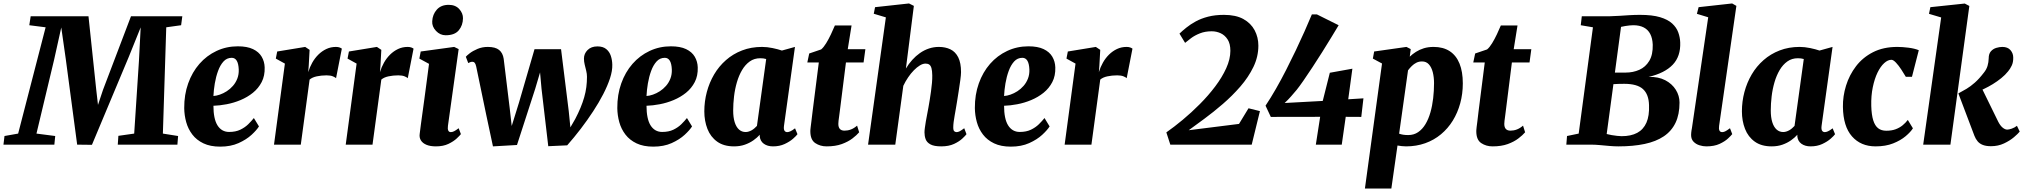

<svg xmlns="http://www.w3.org/2000/svg" viewBox="-63 -837 11707 1111"><path d="M-43 0 -37 -50 42 -64 201 -679 106.5 -691 114.5 -743H449L494 -317L504 -230L533 -317L695 -743H992L985 -691L899 -679L879.5 -64L967.5 -50L963.5 0H618.5L622 -51L713.5 -64L741 -484.5L751 -678.5L682 -507.5L469 1L383.5 0L317.5 -496L291.5 -678L250 -491L148 -64L256.5 -50L251.5 0Z M1435.5 -105.5Q1422.5 -84.5 1392.8 -57Q1363 -29.5 1317.5 -9Q1272 11.5 1211 11.5Q1154 11.5 1114.2 -7.5Q1074.5 -26.5 1050 -58.5Q1025.5 -90.5 1014.5 -130.2Q1003.5 -170 1003 -211.5Q1002.5 -289 1025.8 -354.2Q1049 -419.5 1091 -467.5Q1133 -515.5 1190 -542.2Q1247 -569 1313 -569Q1367 -569 1401 -552.8Q1435 -536.5 1451.2 -508.8Q1467.5 -481 1468.5 -447Q1470 -398.5 1451.2 -362.2Q1432.5 -326 1400.5 -300.2Q1368.5 -274.5 1329 -258Q1289.5 -241.5 1248.5 -233.8Q1207.5 -226 1172 -225Q1172 -187.5 1177.8 -159.2Q1183.5 -131 1195.2 -112Q1207 -93 1224 -83.2Q1241 -73.5 1262.5 -73.5Q1300.5 -73.5 1327.5 -86.5Q1354.5 -99.5 1373.5 -118.2Q1392.5 -137 1406 -154ZM1278 -502.5Q1249.5 -502.5 1230.2 -481.2Q1211 -460 1198.8 -426.5Q1186.5 -393 1180 -354.5Q1173.5 -316 1172 -281.5Q1189 -282.5 1209.2 -289.5Q1229.5 -296.5 1249 -309Q1268.5 -321.5 1284.8 -340Q1301 -358.5 1310.2 -382.2Q1319.5 -406 1318.5 -435Q1317 -469 1306.8 -485.8Q1296.5 -502.5 1278 -502.5Z M1522.5 0 1585.5 -469 1533 -498 1541 -539 1703 -565.5 1728.5 -548.5 1723.5 -457 1720.5 -419.5Q1729 -448 1743.8 -474.2Q1758.5 -500.5 1779.2 -521Q1800 -541.5 1825.5 -553.5Q1851 -565.5 1881 -565.5Q1894 -565.5 1902.8 -562Q1911.5 -558.5 1915 -555.5L1881.5 -384.5Q1878.5 -388.5 1864.2 -394.8Q1850 -401 1826.5 -401Q1811.5 -401 1797 -399.5Q1782.5 -398 1769.8 -395.2Q1757 -392.5 1746.5 -387.8Q1736 -383 1728.5 -376.5L1677.5 0Z M1937.5 0 2000.5 -469 1948 -498 1956 -539 2118 -565.5 2143.5 -548.5 2138.5 -457 2135.5 -419.5Q2144 -448 2158.8 -474.2Q2173.5 -500.5 2194.2 -521Q2215 -541.5 2240.5 -553.5Q2266 -565.5 2296 -565.5Q2309 -565.5 2317.8 -562Q2326.5 -558.5 2330 -555.5L2296.5 -384.5Q2293.5 -388.5 2279.2 -394.8Q2265 -401 2241.5 -401Q2226.5 -401 2212 -399.5Q2197.5 -398 2184.8 -395.2Q2172 -392.5 2161.5 -387.8Q2151 -383 2143.5 -376.5L2092.5 0Z M2459.5 10Q2426.5 10 2404.5 0.8Q2382.5 -8.5 2372.5 -24.8Q2362.5 -41 2365.5 -62Q2368 -84.5 2372.2 -115Q2376.5 -145.5 2381.5 -183.2Q2386.5 -221 2392.8 -265.5Q2399 -310 2405.5 -360.8Q2412 -411.5 2419.5 -467.5L2363.5 -498L2371.5 -539L2565 -565.5L2591 -553L2529 -109Q2526.5 -91 2530.8 -81.8Q2535 -72.5 2545.5 -72.5Q2554.5 -72.5 2564.5 -77.5Q2574.5 -82.5 2591 -95L2604 -61Q2598 -53 2580 -36Q2562 -19 2532 -4.5Q2502 10 2459.5 10ZM2516 -633Q2483.5 -633 2459.8 -658.2Q2436 -683.5 2438 -714Q2440 -753.5 2464.5 -781.2Q2489 -809 2533.5 -809Q2572.5 -809 2594.5 -784.5Q2616.5 -760 2616 -731Q2615.5 -690.5 2591.8 -661.8Q2568 -633 2516 -633Z M2789.5 10 2751 -170.5 2692.5 -452Q2689 -467.5 2684 -473.5Q2679 -479.5 2671 -479.5Q2662.5 -479.5 2657.8 -477.2Q2653 -475 2646.5 -472L2632.5 -508.5Q2637.5 -515 2655.2 -528.8Q2673 -542.5 2700.2 -554Q2727.5 -565.5 2759.5 -565.5Q2803.5 -565.5 2825 -548Q2846.5 -530.5 2851.5 -497L2886.5 -210L2898 -108L2940 -243L3030 -552.5H3183.5L3228 -194L3237.5 -100L3265.5 -148.5Q3283 -182 3296 -213.2Q3309 -244.5 3317.5 -274.2Q3326 -304 3329.8 -333.2Q3333.5 -362.5 3333.5 -392.5Q3333.5 -409.5 3329.2 -427Q3325 -444.5 3320.5 -462.5Q3316 -480.5 3316 -498Q3316 -526.5 3337 -547.5Q3358 -568.5 3394 -568.5Q3426 -568.5 3444.8 -553.2Q3463.5 -538 3471.5 -513.8Q3479.5 -489.5 3480 -462.5Q3481 -427.5 3466.8 -384Q3452.5 -340.5 3427.5 -292Q3402.5 -243.5 3369.2 -192.8Q3336 -142 3297.8 -92Q3259.5 -42 3219 4L3109.5 9L3070.5 -323.5L3062 -418L3034 -323.5L2928.5 2Z M3941.5 -105.5Q3928.5 -84.5 3898.8 -57Q3869 -29.5 3823.5 -9Q3778 11.5 3717 11.5Q3660 11.5 3620.2 -7.5Q3580.5 -26.5 3556 -58.5Q3531.5 -90.5 3520.5 -130.2Q3509.5 -170 3509 -211.5Q3508.5 -289 3531.8 -354.2Q3555 -419.5 3597 -467.5Q3639 -515.5 3696 -542.2Q3753 -569 3819 -569Q3873 -569 3907 -552.8Q3941 -536.5 3957.2 -508.8Q3973.5 -481 3974.5 -447Q3976 -398.5 3957.2 -362.2Q3938.5 -326 3906.5 -300.2Q3874.5 -274.5 3835 -258Q3795.5 -241.5 3754.5 -233.8Q3713.5 -226 3678 -225Q3678 -187.5 3683.8 -159.2Q3689.5 -131 3701.2 -112Q3713 -93 3730 -83.2Q3747 -73.5 3768.5 -73.5Q3806.5 -73.5 3833.5 -86.5Q3860.5 -99.5 3879.5 -118.2Q3898.5 -137 3912 -154ZM3784 -502.5Q3755.5 -502.5 3736.2 -481.2Q3717 -460 3704.8 -426.5Q3692.5 -393 3686 -354.5Q3679.5 -316 3678 -281.5Q3695 -282.5 3715.2 -289.5Q3735.5 -296.5 3755 -309Q3774.5 -321.5 3790.8 -340Q3807 -358.5 3816.2 -382.2Q3825.5 -406 3824.5 -435Q3823 -469 3812.8 -485.8Q3802.5 -502.5 3784 -502.5Z M4473.5 -109Q4471 -89.5 4476.2 -81Q4481.5 -72.5 4492.5 -72.5Q4499.5 -72.5 4510 -77Q4520.5 -81.5 4537.5 -94.5L4551.5 -60.5Q4545.5 -51.5 4526.2 -34.5Q4507 -17.5 4477.5 -3.8Q4448 10 4410 10Q4378 10 4356.8 -5.2Q4335.5 -20.5 4333 -49.5L4333.5 -57.5Q4318.5 -40.5 4296.5 -25Q4274.5 -9.5 4246.8 0.2Q4219 10 4184.5 10Q4125 10 4086.8 -17.5Q4048.5 -45 4030.5 -91.2Q4012.5 -137.5 4012.5 -192.5Q4012.5 -250 4027 -304.5Q4041.5 -359 4069.2 -406.2Q4097 -453.5 4137.8 -489.2Q4178.5 -525 4231 -545.2Q4283.5 -565.5 4346.5 -565.5Q4375.5 -565.5 4407.8 -558.8Q4440 -552 4461.5 -544.5L4537 -565.5ZM4370.5 -495.5Q4362.5 -498 4353.8 -499Q4345 -500 4336 -500Q4301.5 -500 4275.5 -481.5Q4249.5 -463 4231 -431.8Q4212.5 -400.5 4201 -361Q4189.5 -321.5 4184.5 -279.2Q4179.5 -237 4179.5 -197Q4179.5 -158 4188.2 -130Q4197 -102 4213.2 -87.5Q4229.5 -73 4251.5 -73Q4260.5 -73 4269.2 -75.8Q4278 -78.5 4286.5 -83.2Q4295 -88 4302.5 -94.5Q4310 -101 4317 -108.5Z M4796 -189.5Q4794 -173 4792.2 -160.5Q4790.5 -148 4789.2 -138.2Q4788 -128.5 4788 -120Q4788 -100.5 4797 -90.8Q4806 -81 4823.5 -81Q4843 -81 4860.8 -87.8Q4878.5 -94.5 4896.5 -110L4908.5 -71.5Q4894.5 -55 4869.8 -36Q4845 -17 4808.2 -3.5Q4771.5 10 4720 10Q4683 10 4654.5 -9Q4626 -28 4626 -77.5Q4626 -80 4626.2 -85.2Q4626.5 -90.5 4628 -102.2Q4629.5 -114 4632.2 -135.5Q4635 -157 4639 -192L4675 -475.5H4608.5L4619.5 -527.5L4688.5 -551Q4703 -563 4717.5 -586.8Q4732 -610.5 4745 -638Q4758 -665.5 4768 -689.5H4864.5L4842.5 -552.5H4944.5L4934 -475.5H4832Z M5383.5 10Q5342 10 5321 -1.5Q5300 -13 5293.2 -31.5Q5286.5 -50 5286.5 -71Q5286.5 -82 5288.8 -98Q5291 -114 5294.2 -133.8Q5297.5 -153.5 5301.8 -174.8Q5306 -196 5309.5 -216Q5313 -236.5 5317 -260Q5321 -283.5 5324.2 -308.2Q5327.5 -333 5329.8 -357Q5332 -381 5331.5 -401.5Q5331 -428.5 5326.8 -443Q5322.5 -457.5 5314.2 -463.2Q5306 -469 5292.5 -469Q5277 -469 5259.8 -458.5Q5242.5 -448 5225 -430.2Q5207.5 -412.5 5191.8 -389.2Q5176 -366 5164 -340.5L5117.5 0H4960L5063 -736.5L4993 -757.5L5000.5 -795.5L5197 -817L5225 -803L5179 -440.5Q5195 -467.5 5215.5 -490.2Q5236 -513 5260.2 -530Q5284.5 -547 5312 -556.2Q5339.5 -565.5 5369.5 -565.5Q5407.5 -565.5 5436.5 -551.5Q5465.5 -537.5 5481.8 -505.2Q5498 -473 5498 -419.5Q5498 -404.5 5493.8 -373.5Q5489.5 -342.5 5484.2 -308.2Q5479 -274 5474.5 -247Q5471.5 -228.5 5468 -208.2Q5464.5 -188 5461 -168.2Q5457.5 -148.5 5455.2 -131Q5453 -113.5 5453 -100Q5453 -82 5459.2 -77.2Q5465.5 -72.5 5472 -72.5Q5480.5 -72.5 5489.8 -77.2Q5499 -82 5516.5 -95L5529.5 -60.5Q5524.5 -53 5506.2 -35.8Q5488 -18.5 5457.5 -4.2Q5427 10 5383.5 10Z M6010.5 -105.5Q5997.5 -84.5 5967.8 -57Q5938 -29.5 5892.5 -9Q5847 11.5 5786 11.5Q5729 11.5 5689.2 -7.5Q5649.5 -26.5 5625 -58.5Q5600.5 -90.5 5589.5 -130.2Q5578.5 -170 5578 -211.5Q5577.5 -289 5600.8 -354.2Q5624 -419.5 5666 -467.5Q5708 -515.5 5765 -542.2Q5822 -569 5888 -569Q5942 -569 5976 -552.8Q6010 -536.5 6026.2 -508.8Q6042.5 -481 6043.5 -447Q6045 -398.5 6026.2 -362.2Q6007.5 -326 5975.5 -300.2Q5943.5 -274.5 5904 -258Q5864.5 -241.5 5823.5 -233.8Q5782.5 -226 5747 -225Q5747 -187.5 5752.8 -159.2Q5758.5 -131 5770.2 -112Q5782 -93 5799 -83.2Q5816 -73.5 5837.5 -73.5Q5875.5 -73.5 5902.5 -86.5Q5929.5 -99.5 5948.5 -118.2Q5967.5 -137 5981 -154ZM5853 -502.5Q5824.5 -502.5 5805.2 -481.2Q5786 -460 5773.8 -426.5Q5761.5 -393 5755 -354.5Q5748.5 -316 5747 -281.5Q5764 -282.5 5784.2 -289.5Q5804.5 -296.5 5824 -309Q5843.5 -321.5 5859.8 -340Q5876 -358.5 5885.2 -382.2Q5894.5 -406 5893.5 -435Q5892 -469 5881.8 -485.8Q5871.5 -502.5 5853 -502.5Z M6097.5 0 6160.5 -469 6108 -498 6116 -539 6278 -565.5 6303.5 -548.5 6298.5 -457 6295.5 -419.5Q6304 -448 6318.8 -474.2Q6333.5 -500.5 6354.2 -521Q6375 -541.5 6400.5 -553.5Q6426 -565.5 6456 -565.5Q6469 -565.5 6477.8 -562Q6486.5 -558.5 6490 -555.5L6456.5 -384.5Q6453.5 -388.5 6439.2 -394.8Q6425 -401 6401.5 -401Q6386.5 -401 6372 -399.5Q6357.5 -398 6344.8 -395.2Q6332 -392.5 6321.5 -387.8Q6311 -383 6303.5 -376.5L6252.5 0Z M6709 0 6686 -71Q6730.5 -102 6780.8 -143.8Q6831 -185.5 6880 -234.8Q6929 -284 6968.8 -336.8Q7008.5 -389.5 7032.5 -442.2Q7056.5 -495 7056.5 -543Q7056.5 -584 7040.5 -608.8Q7024.5 -633.5 7000 -644.8Q6975.5 -656 6948.5 -656Q6910.5 -656 6880.2 -644Q6850 -632 6828.8 -616Q6807.5 -600 6794.5 -589L6762 -642.5Q6778.5 -658.5 6801.8 -677.2Q6825 -696 6856 -713Q6887 -730 6927.5 -740.5Q6968 -751 7019.5 -751Q7088 -751 7131.8 -726.8Q7175.5 -702.5 7197 -661.8Q7218.5 -621 7218.5 -573Q7218.5 -509 7189.8 -449.5Q7161 -390 7114.2 -336.2Q7067.5 -282.5 7013 -235.5Q6958.5 -188.5 6906.5 -150.2Q6854.5 -112 6815.5 -83.5L7106.5 -120L7161.5 -210.5L7227.5 -194L7180 0Z M7551 0 7576 -161 7290.5 -160.5 7260 -225.5Q7290 -270.5 7320.2 -323.2Q7350.5 -376 7379.2 -432.5Q7408 -489 7435 -545.5Q7462 -602 7485.5 -655Q7509 -708 7528 -753.5H7557.5L7683 -691Q7666 -662.5 7641.2 -621.8Q7616.5 -581 7587.8 -535.5Q7559 -490 7531 -447.2Q7503 -404.5 7479 -370Q7455 -335.5 7440.5 -317.5Q7425 -299 7407.5 -279Q7390 -259 7370.5 -241L7591 -253L7632 -416L7762.5 -439.5L7738.5 -262.5L7826.5 -268L7814 -160.5L7724 -161L7701 0Z M7835 254 7934 -469.5 7881 -498 7888.5 -539 8075.5 -565.5 8100 -553 8094.5 -509Q8110 -524 8130.5 -537Q8151 -550 8176.2 -557.8Q8201.5 -565.5 8232.5 -565.5Q8288 -565.5 8325.8 -540.8Q8363.5 -516 8382.5 -469Q8401.5 -422 8401.5 -354.5Q8401.5 -294 8386.5 -239.2Q8371.5 -184.5 8343.5 -139Q8315.5 -93.5 8275.2 -60Q8235 -26.5 8183.8 -8.2Q8132.5 10 8073 10Q8061 10 8048.2 8.5Q8035.5 7 8023.5 5L7988 254ZM8033 -63.5Q8044 -59.5 8056.5 -57.5Q8069 -55.5 8085.5 -55.5Q8118.5 -55.5 8143.2 -72.5Q8168 -89.5 8185.5 -118.8Q8203 -148 8214 -186.5Q8225 -225 8230 -268.5Q8235 -312 8235 -356Q8235 -390 8227.8 -418.8Q8220.5 -447.5 8205.2 -464.5Q8190 -481.5 8165.5 -481.5Q8147.5 -481.5 8133 -474.2Q8118.5 -467 8106.5 -455.2Q8094.5 -443.5 8084.5 -430Z M8649.5 -189.5Q8647.5 -173 8645.8 -160.5Q8644 -148 8642.8 -138.2Q8641.5 -128.5 8641.5 -120Q8641.5 -100.5 8650.5 -90.8Q8659.5 -81 8677 -81Q8696.5 -81 8714.2 -87.8Q8732 -94.5 8750 -110L8762 -71.5Q8748 -55 8723.2 -36Q8698.5 -17 8661.8 -3.5Q8625 10 8573.5 10Q8536.5 10 8508 -9Q8479.5 -28 8479.5 -77.5Q8479.5 -80 8479.8 -85.2Q8480 -90.5 8481.5 -102.2Q8483 -114 8485.8 -135.5Q8488.5 -157 8492.5 -192L8528.5 -475.5H8462L8473 -527.5L8542 -551Q8556.5 -563 8571 -586.8Q8585.5 -610.5 8598.5 -638Q8611.5 -665.5 8621.5 -689.5H8718L8696 -552.5H8798L8787.5 -475.5H8685.5Z M9301.5 10Q9277.5 10 9249.5 7.5Q9221.5 5 9194 2.5Q9166.5 0 9144 0H9000.5L9004.5 -50L9072 -64L9154.5 -679L9084 -691L9090 -743H9253Q9281.5 -743.5 9309.2 -745.5Q9337 -747.5 9366.2 -749.2Q9395.5 -751 9427 -751Q9498 -751 9543 -737.5Q9588 -724 9613 -701Q9638 -678 9648.2 -649.5Q9658.5 -621 9659.5 -591.5Q9662.5 -511 9616.2 -462.5Q9570 -414 9477 -392Q9533 -393.5 9572.8 -372.8Q9612.5 -352 9634 -317.5Q9655.5 -283 9655.5 -243.5Q9655.5 -175 9632.5 -126.8Q9609.5 -78.5 9564.5 -48.2Q9519.5 -18 9453.5 -4Q9387.5 10 9301.5 10ZM9320.5 -49Q9374.5 -49 9410.5 -68.2Q9446.5 -87.5 9464 -127.2Q9481.5 -167 9479 -228.5Q9477.5 -291 9444 -321.5Q9410.5 -352 9335.5 -352Q9315.5 -352 9302.2 -351.5Q9289 -351 9273 -350L9234 -61.5Q9247 -58 9263 -55.2Q9279 -52.5 9294.5 -50.8Q9310 -49 9320.5 -49ZM9281.5 -417Q9299.5 -416.5 9313.8 -416.8Q9328 -417 9344 -417Q9386.5 -417 9422.8 -433Q9459 -449 9480.5 -484.8Q9502 -520.5 9500.5 -578.5Q9499 -615.5 9486 -640.5Q9473 -665.5 9448.5 -678.2Q9424 -691 9388 -691Q9379 -691 9366.8 -689.8Q9354.5 -688.5 9341.8 -686.5Q9329 -684.5 9317 -681.5Z M9884.5 -109Q9882 -92 9886.2 -82.2Q9890.5 -72.5 9902.5 -72.5Q9910 -72.5 9919 -76.5Q9928 -80.5 9947.5 -95L9960.5 -61Q9954 -52.5 9936.2 -35.8Q9918.5 -19 9887.5 -4.5Q9856.5 10 9810.5 10Q9791 10 9770.5 3.5Q9750 -3 9736.2 -17.5Q9722.5 -32 9722.5 -56Q9722.5 -62 9723.2 -69.2Q9724 -76.5 9725 -83.5Q9726 -90.5 9727 -94L9821.5 -737L9756 -757L9766 -795.5L9960 -817L9984.5 -803Z M10477.5 -109Q10475 -89.5 10480.2 -81Q10485.5 -72.5 10496.5 -72.5Q10503.5 -72.5 10514 -77Q10524.5 -81.5 10541.5 -94.5L10555.5 -60.5Q10549.5 -51.5 10530.2 -34.5Q10511 -17.5 10481.5 -3.8Q10452 10 10414 10Q10382 10 10360.8 -5.2Q10339.5 -20.5 10337 -49.5L10337.5 -57.5Q10322.5 -40.5 10300.5 -25Q10278.5 -9.5 10250.8 0.2Q10223 10 10188.5 10Q10129 10 10090.8 -17.5Q10052.5 -45 10034.5 -91.2Q10016.5 -137.5 10016.5 -192.5Q10016.5 -250 10031 -304.5Q10045.5 -359 10073.2 -406.2Q10101 -453.5 10141.8 -489.2Q10182.5 -525 10235 -545.2Q10287.5 -565.5 10350.5 -565.5Q10379.5 -565.5 10411.8 -558.8Q10444 -552 10465.5 -544.5L10541 -565.5ZM10374.5 -495.5Q10366.5 -498 10357.8 -499Q10349 -500 10340 -500Q10305.5 -500 10279.5 -481.5Q10253.5 -463 10235 -431.8Q10216.5 -400.5 10205 -361Q10193.5 -321.5 10188.5 -279.2Q10183.5 -237 10183.5 -197Q10183.5 -158 10192.2 -130Q10201 -102 10217.2 -87.5Q10233.5 -73 10255.5 -73Q10264.5 -73 10273.2 -75.8Q10282 -78.5 10290.5 -83.2Q10299 -88 10306.5 -94.5Q10314 -101 10321 -108.5Z M10790 10Q10704.5 10 10653.5 -47.8Q10602.5 -105.5 10601 -218.5Q10600 -280 10619 -341.5Q10638 -403 10676.8 -453.8Q10715.5 -504.5 10775.2 -535Q10835 -565.5 10915.5 -565.5Q10945 -565.5 10980.5 -561Q11016 -556.5 11040 -546.5L11000.5 -392.5H10965Q10953.5 -412 10938.5 -435Q10923.5 -458 10908 -474.5Q10892.5 -491 10881.5 -491Q10861 -491 10839.8 -471.8Q10818.5 -452.5 10801.2 -417Q10784 -381.5 10773.8 -332.2Q10763.5 -283 10765 -224Q10766.5 -172 10776.5 -140.5Q10786.5 -109 10805 -94.8Q10823.5 -80.5 10852 -80.5Q10883 -80.5 10906.2 -89.2Q10929.5 -98 10946.5 -112Q10963.5 -126 10976.5 -143L11006 -94.5Q10993 -73.5 10964 -49Q10935 -24.5 10891.5 -7.2Q10848 10 10790 10Z M11065.5 0 11169.5 -736 11099 -757 11107 -795.5 11306 -816.5 11332.5 -802.5 11223 0ZM11457.5 9Q11430 9 11411 1.8Q11392 -5.5 11380.5 -19.2Q11369 -33 11362 -51L11269 -296.5Q11293.5 -309.5 11316.5 -323.2Q11339.5 -337 11364.2 -358.8Q11389 -380.5 11417 -417Q11431.5 -435 11437.8 -455.8Q11444 -476.5 11444.5 -499.5Q11444.5 -525.5 11457.2 -540Q11470 -554.5 11488.5 -560Q11507 -565.5 11523.5 -565.5Q11554.5 -565.5 11570.5 -547Q11586.5 -528.5 11586.5 -504Q11587 -477 11577.8 -457.5Q11568.5 -438 11557 -424.5Q11540.5 -403.5 11517.2 -384.8Q11494 -366 11468.2 -350.2Q11442.5 -334.5 11416.5 -322.2Q11390.5 -310 11366.5 -301L11390.5 -355.5L11500 -132Q11512 -109 11525.8 -98Q11539.5 -87 11552 -87Q11561 -87 11577.5 -92.5Q11594 -98 11608 -109L11624 -75.5Q11614.5 -63.5 11590.8 -43.2Q11567 -23 11533 -7Q11499 9 11457.5 9Z"/></svg>

Font: Merriweather 24pt Black
Style: Italic
Weight: 900
Italic angle: -7.8°
Designer: Eben Sorkin
Foundry: Eben Sorkin
Version: Version 2.101